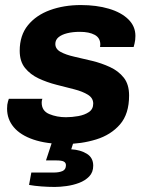

<svg xmlns="http://www.w3.org/2000/svg" viewBox="-20 -558 596 760"><path d="M237 12Q164 12 112.5 -5.5Q61 -23 34.5 -54.5Q8 -86 8 -128Q8 -145 11.5 -156Q15 -167 15 -167H148Q146 -163 145.5 -158.5Q145 -154 145 -152Q145 -119 175 -106.5Q205 -94 241 -94Q265 -94 290 -98.5Q315 -103 332 -114.5Q349 -126 349 -148Q349 -170 328 -183Q307 -196 274 -204.5Q241 -213 203.5 -222.5Q166 -232 133 -247.5Q100 -263 79 -289Q58 -315 58 -357Q58 -418 90.5 -458Q123 -498 178 -518Q233 -538 300 -538Q362 -538 411 -523.5Q460 -509 488 -481.5Q516 -454 516 -416Q516 -399 512.5 -385.5Q509 -372 509 -372H376Q376 -372 376.5 -376Q377 -380 377 -382Q377 -408 355 -420Q333 -432 296 -432Q268 -432 246 -426.5Q224 -421 211.5 -410.5Q199 -400 199 -384Q199 -364 220 -352.5Q241 -341 274.5 -333.5Q308 -326 345 -317Q382 -308 415.5 -292.5Q449 -277 470 -250.5Q491 -224 491 -180Q491 -107 455 -65.5Q419 -24 360.5 -6Q302 12 237 12ZM197 182Q172 182 144.5 180Q117 178 95 174L104 125H192Q214 125 227.5 119Q241 113 241 96Q241 86 232.5 81.5Q224 77 203 77H162L191 -11H276L262 33Q298 35 323.5 50.5Q349 66 349 98Q349 124 333 140.5Q317 157 293 166Q269 175 243 178.5Q217 182 197 182Z"/></svg>

Font: Archivo VF Beta
Style: Italic
Weight: 400
Italic angle: -10°
Designer: Hector Gatti
Foundry: Omnibus-Type
Version: Version 1.002